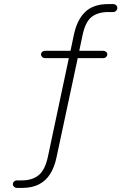

<svg xmlns="http://www.w3.org/2000/svg" viewBox="-20 -733 640 941"><path d="M64 188Q55 188 49 182.5Q43 177 43 170Q43 162 49 156.5Q55 151 64 151H88Q138 151 169.5 125.5Q201 100 215 34L318 -451L328 -448H202Q193 -448 187 -453.5Q181 -459 181 -466Q181 -474 187 -479Q193 -484 202 -484H333L323 -472L342 -562Q357 -635 397 -674Q437 -713 511 -713H534Q543 -713 549 -707.5Q555 -702 555 -694Q555 -686 549 -680Q543 -674 534 -674H511Q460 -674 429 -650Q398 -626 384 -558L366 -472L357 -484H485Q494 -484 500 -479Q506 -474 506 -466Q506 -459 500 -453.5Q494 -448 485 -448H346L362 -453L257 38Q247 86 226 119.5Q205 153 171 170.5Q137 188 88 188Z"/></svg>

Font: Nunito ExtraLight ExtraLight
Style: Regular
Weight: 250
Version: Version 3.602